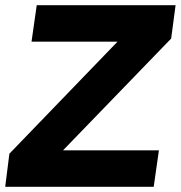

<svg xmlns="http://www.w3.org/2000/svg" viewBox="-30 -717 694 737"><path d="M-10 0H560L580 -140H212L627 -569L644 -697H111L91 -557H421L6 -127Z"/></svg>

Font: HK Grotesk Black
Style: Italic
Weight: 900
Italic angle: -16°
Designer: Alfredo Marco Pradil
Foundry: Hanken Design Co.
Version: Version 3.001;FEAKit 1.0